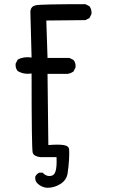

<svg xmlns="http://www.w3.org/2000/svg" viewBox="-20 -766 540 917"><path d="M205.1 130.9Q177.7 128.9 158.2 109.4Q146.5 97.7 148.4 78.1Q154.3 64.5 168 58.6H183.6Q199.2 76.2 219.2 74.7Q239.3 73.2 245.6 51.3Q252 29.3 250 -15.6H171.9Q141.6 -19.5 136.2 -36.6Q130.9 -53.7 130.9 -415Q93.8 -409.2 64.5 -426.8Q52.7 -440.4 54.7 -461.9L64.5 -481.4Q93.8 -497.1 130.9 -491.2L125 -712.9Q127.9 -735.4 149.9 -740.7Q171.9 -746.1 387.7 -746.1L407.2 -736.3Q418.9 -720.7 417 -699.2L407.2 -679.7L387.7 -669.9L201.2 -668L207 -489.3H311.5L331.1 -479.5Q342.8 -465.8 340.8 -444.3L331.1 -424.8Q317.4 -415 301.8 -413.1H207L210.9 -73.2Q259.8 -77.1 284.2 -73.2Q308.6 -69.3 310.1 -52.2Q311.5 -35.2 309.6 -2Q307.6 31.2 302.7 62.5Q297.9 93.8 269 112.3Q240.2 130.9 205.1 130.9Z"/></svg>

Font: JasonHandwriting2
Style: Regular
Weight: 400
Version: Version 1.05.10